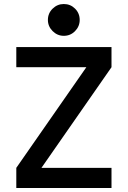

<svg xmlns="http://www.w3.org/2000/svg" viewBox="-20 -934 635 954"><path d="M409 -600H61V-700H534V-600L186 -100H534V0H61V-100ZM297 -914Q330 -914 353 -891Q376 -868 376 -835Q376 -803 353 -779.5Q330 -756 297 -756Q265 -756 241.5 -779.5Q218 -803 218 -835Q218 -868 241.5 -891Q265 -914 297 -914Z"/></svg>

Font: MedMera Sans Semibold
Style: Regular
Weight: 600
Designer: Kasper Nordkvist
Foundry: UNCUT.wtf
Version: Version 1.300